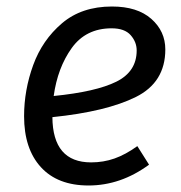

<svg xmlns="http://www.w3.org/2000/svg" viewBox="-20 -558 556 590"><path d="M141 -198Q142 -59 260 -59Q298 -59 332 -71Q366 -83 402 -109L438 -52Q351 12 252 12Q157 12 105.5 -44.5Q54 -101 54 -201Q54 -281 82 -358Q110 -435 170.5 -486.5Q231 -538 324 -538Q402 -538 445 -500Q488 -462 488 -406Q488 -305 397.5 -260Q307 -215 141 -198ZM400 -403Q400 -429 381.5 -450Q363 -471 323 -471Q244 -471 200.5 -410.5Q157 -350 145 -263Q275 -276 337.5 -307Q400 -338 400 -403Z"/></svg>

Font: Fira Sans TEST Book
Style: Italic
Weight: 350
Italic angle: -8°
Designer: Carrois Corporate & Edenspiekermann AG
Foundry: Carrois Corporate GbR & Edenspiekermann AG
Version: Version 4.201